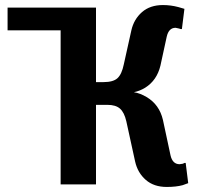

<svg xmlns="http://www.w3.org/2000/svg" viewBox="-20 -730 790 760"><path d="M715 -85 725 -5 703 3Q677 10 640 10Q589 10 557 -18Q525 -46 515 -90L480 -250Q472 -285 455 -300Q438 -315 405 -315H360V0H220V-610H10V-700H360V-405H390Q428 -405 445 -420.5Q462 -436 470 -475L500 -610Q510 -654 542 -682Q574 -710 625 -710Q656 -710 686 -702L710 -695L700 -615H695L689 -617Q677 -620 675 -620Q648 -620 640 -585L615 -470Q601 -412 555 -383Q534 -370 510 -365Q535 -361 560 -346Q611 -316 625 -255L655 -115Q663 -80 691 -80Q694 -80 704 -82L710 -85Z"/></svg>

Font: Scada
Style: Bold
Weight: 700
Designer: Jovanny Lemonad
Foundry: Jovanny Lemonad
Version: Version 4.100;PS 004.100;hotconv 1.0.88;makeotf.lib2.5.64775